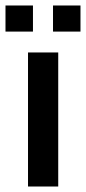

<svg xmlns="http://www.w3.org/2000/svg" viewBox="-29 -679 313 699"><path d="M164 -564H264V-659H164ZM-9 -564H91V-659H-9ZM73 0H183V-488H73Z"/></svg>

Font: FREAK Grotesk Next
Style: Bold
Weight: 700
Width: 3
Designer: La Scuola Open Source
Foundry: La Scuola Open Source
Version: Version 1.000;PS 1.0;hotconv 1.0.72;makeotf.lib2.5.5900